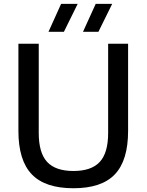

<svg xmlns="http://www.w3.org/2000/svg" viewBox="-20 -967 760 996"><path d="M75.5 -288V-740H181V-277Q181 -174 224.5 -127Q268 -80 361 -80Q454 -80 497.5 -127Q541 -174 541 -277V-740H644.5V-288Q644.5 -135 576 -62.8Q507.5 9.5 361 9.5Q214 9.5 144.8 -62.8Q75.5 -135 75.5 -288ZM231.5 -802 297 -947H383L311.5 -802ZM410.5 -802 476.5 -947H562L490.5 -802Z"/></svg>

Font: Encode Sans Medium
Style: Regular
Weight: 500
Designer: Multiple Designers
Foundry: Impallari Type
Version: Version 2.000